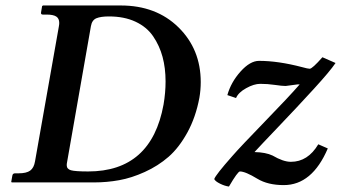

<svg xmlns="http://www.w3.org/2000/svg" viewBox="-20 -666 1245 701"><path d="M225.1 -75.2Q223.6 -67.9 223.6 -63Q223.6 -48.8 239 -44.4Q254.4 -40 301.8 -40Q532.7 -40 577.1 -284.2Q584.5 -327.6 584.5 -368.7Q584.5 -417.5 573.5 -458.3Q562.5 -499 539.3 -533.2Q516.1 -567.4 474.9 -586.7Q433.6 -606 377.9 -606Q348.1 -606 332 -599.4Q315.9 -592.8 312 -570.8ZM22.9 0 21 -2 24.9 -23.9Q25.9 -32.7 34.2 -33.2H47.9Q76.7 -33.2 90.3 -43.2Q104 -53.2 107.9 -77.1L194.8 -568.8Q196.3 -576.7 196.3 -582.5Q196.3 -598.6 185.3 -605.7Q174.3 -612.8 149.9 -612.8H136.2Q128.4 -612.8 129.9 -621.1L133.8 -644L137.2 -646H420.9Q550.3 -646 631.6 -566.2Q712.9 -486.3 712.9 -366.2Q712.9 -337.4 708 -309.1Q694.8 -238.3 664.3 -182.6Q633.8 -127 595.5 -93.5Q557.1 -60.1 508.5 -38.1Q460 -16.1 415 -8.1Q370.1 0 324.2 0ZM1157.2 -457 1205.1 -436Q1185.1 -406.2 1126 -341.6Q1066.9 -276.9 998 -204.8Q929.2 -132.8 909.2 -110.8Q950.2 -109.9 975.1 -98.1Q1014.2 -75.2 1042 -75.2Q1104 -75.2 1142.1 -139.2L1176.8 -124Q1119.6 9.8 1016.1 9.8Q958 9.8 919.9 -13.2Q876 -40 856 -40Q848.1 -40 815.9 15.1Q800.8 13.2 783.4 4.6Q766.1 -3.9 762.2 -12.2Q767.1 -27.3 828.1 -96.2Q857.9 -130.4 946.5 -221.7Q1035.2 -313 1074.2 -357.9Q1070.3 -358.9 1048.6 -355.5Q1026.9 -352.1 1022.9 -352.1Q1009.8 -352.1 983.4 -356Q957 -359.9 930.2 -359.9Q907.2 -359.9 878.7 -344Q850.1 -328.1 841.8 -308.1L810.1 -318.8Q823.2 -365.7 858.2 -404.8Q893.1 -443.8 925.8 -443.8Q995.6 -443.8 1083 -420.9Q1104 -415 1110.8 -415Q1120.1 -415 1157.2 -457Z"/></svg>

Font: Linux Libertine O
Style: Semibold Italic
Weight: 600
Italic angle: -11.5°
Designer: Philipp H. Poll
Foundry: Philipp H. Poll
Version: Version 5.1.2